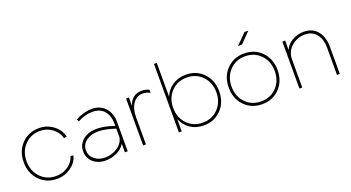

<svg xmlns="http://www.w3.org/2000/svg" viewBox="-51 -1316 3510 1922"><g transform="rotate(-20 1704.0 -355.0)"><path d="M543 -345 513 -340Q496 -405 439 -447.5Q382 -490 311 -490Q211 -490 146 -422Q81 -354 81 -250Q81 -146 146 -78Q211 -10 311 -10Q383 -10 439.5 -49.5Q496 -89 513 -150L542 -144Q524 -73 458.5 -26.5Q393 20 311 20Q198 20 124.5 -56Q51 -132 51 -250Q51 -368 124.5 -444Q198 -520 311 -520Q394 -520 460 -470.5Q526 -421 543 -345Z M1067 -309V2H1037V-89Q1003 -36 945.5 -11Q888 14 830 14Q777 14 735.5 -6.5Q694 -27 670.5 -64.5Q647 -102 647 -149Q647 -198 672.5 -235.5Q698 -273 744 -294.5Q790 -316 852 -316Q892 -316 940 -306.5Q988 -297 1037 -279V-309Q1037 -384 995 -437Q953 -490 866 -490Q827 -490 785.5 -478.5Q744 -467 710 -446L698 -472Q737 -494 783.5 -507Q830 -520 871 -520Q962 -520 1014.5 -461.5Q1067 -403 1067 -309ZM1037 -156V-250Q929 -286 856 -286Q777 -286 727 -248Q677 -210 677 -150Q677 -91 722.5 -53.5Q768 -16 834 -16Q876 -16 919 -31.5Q962 -47 995 -79Q1028 -111 1037 -156Z M1404 -520Q1445 -520 1482 -503V-469Q1445 -490 1405 -490Q1340 -490 1301 -435Q1262 -380 1262 -290V0H1232V-500H1262V-411Q1299 -520 1404 -520Z M1613 -730H1643V-369Q1670 -438 1731 -479Q1792 -520 1873 -520Q1986 -520 2059.5 -444Q2133 -368 2133 -250Q2133 -132 2059.5 -56Q1986 20 1873 20Q1792 20 1731 -21Q1670 -62 1643 -131V0H1613ZM2103 -250Q2103 -354 2038 -422Q1973 -490 1873 -490Q1773 -490 1708 -422Q1643 -354 1643 -250Q1643 -146 1708 -78Q1773 -10 1873 -10Q1973 -10 2038 -78Q2103 -146 2103 -250Z M2755 -250Q2755 -132 2681.5 -56Q2608 20 2495 20Q2382 20 2308.5 -56Q2235 -132 2235 -250Q2235 -368 2308.5 -444Q2382 -520 2495 -520Q2608 -520 2681.5 -444Q2755 -368 2755 -250ZM2725 -250Q2725 -354 2660 -422Q2595 -490 2495 -490Q2395 -490 2330 -422Q2265 -354 2265 -250Q2265 -146 2330 -78Q2395 -10 2495 -10Q2595 -10 2660 -78Q2725 -146 2725 -250ZM2573 -720H2615L2507 -610H2465Z M3130 -520Q3223 -520 3275 -456.5Q3327 -393 3327 -290V0H3297V-290Q3297 -380 3253.5 -435Q3210 -490 3130 -490Q3048 -490 2987.5 -435.5Q2927 -381 2927 -300V0H2897V-500H2927V-400Q2951 -455 3006.5 -487.5Q3062 -520 3130 -520Z"/></g></svg>

Font: Metropolitano Thin
Style: Regular
Weight: 250
Designer: Fonts by Alex Slobzheninov & Chris M. Simpson / Changes by Cristiano Sobral
Foundry: Fonts by Alex Slobzheninov & Chris M. Simpson / Changes by Cristiano Sobral
Version: Version 1.00;August 30, 2020;FontCreator 13.0.0.2681 64-bit